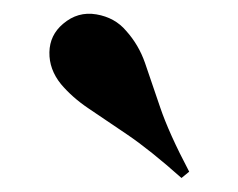

<svg xmlns="http://www.w3.org/2000/svg" viewBox="-20 -853 340 274"><path d="M70 -819Q91 -837 117.5 -832.5Q144 -828 160 -809Q178 -789 187 -763Q196 -737 208.5 -700Q221 -663 250 -608L239 -599Q194 -639 161.5 -661Q129 -683 106 -698.5Q83 -714 67 -733Q50 -754 50.5 -778.5Q51 -803 70 -819Z"/></svg>

Font: Playfair Display ExtraBold
Style: Regular
Weight: 800
Designer: Claus Eggers Sørensen
Foundry: Claus Eggers Sørensen
Version: Version 1.203